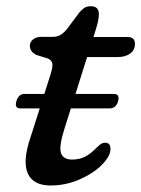

<svg xmlns="http://www.w3.org/2000/svg" viewBox="-20 -574 444 604"><path d="M31.5 -255.5Q38 -278.5 57 -278.5H119.5L135 -327.5Q145 -356 145 -369.8Q145 -383.5 130.5 -390L95 -401Q74 -411 74 -430Q74 -442 84 -450Q94 -458 110 -458H143.5Q158.5 -458 168.2 -463Q178 -468 189 -480.5L229.5 -534.5Q236.5 -543 244.8 -548.8Q253 -554.5 265.5 -554.5Q291 -554.5 291 -529.5Q291 -511.5 281.5 -481.5L274 -457.5H382Q404.5 -457.5 404.5 -436Q404.5 -416.5 389.5 -405.5Q374.5 -394.5 349.5 -394.5H254L217.5 -278.5H337.5Q358 -278.5 351.5 -255.5Q345 -233 325 -233H203L183 -170Q164.5 -111.5 172.2 -91.8Q180 -72 206.5 -72Q229.5 -72 247.8 -81.2Q266 -90.5 286 -111.5Q295 -120 299.8 -122.5Q304.5 -125 311 -125Q327.5 -125 327.5 -105.5Q327.5 -82.5 300.5 -55.5Q273.5 -28.5 230.2 -9.5Q187 9.5 139 9.5Q84 9.5 67.2 -29Q50.5 -67.5 76 -142L105 -233H44Q25 -233 31.5 -255.5Z"/></svg>

Font: Fraunces 9pt SuperSoft
Style: Italic
Weight: 400
Italic angle: -16°
Version: Version 1.000;[b76b70a41]